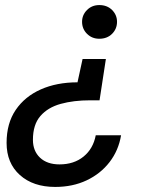

<svg xmlns="http://www.w3.org/2000/svg" viewBox="-20 -578 561 758"><path d="M398 -345 373 -182H336Q271 -182 220 -168Q169 -154 139.5 -120Q110 -86 110 -26Q110 18 138 44.5Q166 71 215 71Q272 71 310 40Q348 9 358 -44H458Q448 16 412.5 62Q377 108 322 134Q267 160 198 160Q111 160 58.5 113Q6 66 6 -14Q6 -91 42 -144Q78 -197 141 -225Q204 -253 286 -253L306 -345ZM372 -558Q403 -558 422.5 -538.5Q442 -519 442 -492Q442 -464 422.5 -444.5Q403 -425 372 -425Q343 -425 323.5 -444.5Q304 -464 304 -492Q304 -519 323.5 -538.5Q343 -558 372 -558Z"/></svg>

Font: DeepMind Sans Medium
Style: Italic
Weight: 500
Italic angle: -10°
Designer: Jonny Pinhorn / Modifications: Colophon Foundry
Foundry: Colophon Foundry
Version: Version 1.002; ttfautohint (v1.8.2)